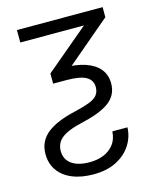

<svg xmlns="http://www.w3.org/2000/svg" viewBox="-113 -614 736 907"><g transform="rotate(-15 255.0 -160.0)"><path d="M57.6 -536.1 476.6 -535.6V-486.3L194.3 -247.1H157.2V-296.9L369.1 -475.1H57.6ZM109.4 69.3Q109.4 111.3 141.1 133.8Q172.9 156.2 229 156.2Q265.1 156.2 295.9 144.3Q326.7 132.3 346.7 107.2Q366.7 82 369.1 43H442.9Q441.4 89.4 416 128.9Q390.6 168.5 344.2 192.4Q297.9 216.3 231.9 216.3Q171.9 216.3 127.9 198Q84 179.7 60.1 145.8Q36.1 111.8 36.1 65.4Q36.1 32.2 48.8 7.1Q61.5 -18.1 85.7 -36.9Q109.9 -55.7 144.3 -69.6Q178.7 -83.5 222.2 -93.3Q268.1 -104 295.4 -114.5Q322.8 -125 335.2 -140.4Q347.7 -155.8 347.7 -179.7Q347.7 -213.4 318.4 -230.2Q289.1 -247.1 220.7 -247.1H190.4L194.8 -307.6H220.7Q285.2 -307.6 330.1 -292.5Q375 -277.3 398.7 -248.5Q422.4 -219.7 422.4 -178.2Q422.4 -147.9 410.4 -125Q398.4 -102.1 374.8 -85.2Q351.1 -68.4 316.2 -55.4Q281.2 -42.5 235.4 -32.2Q186 -20.5 158.7 -5.6Q131.3 9.3 120.4 28.1Q109.4 46.9 109.4 69.3Z"/></g></svg>

Font: Inter 20pt Light
Style: Regular
Weight: 300
Version: Version 4.001;git-66647c0bb